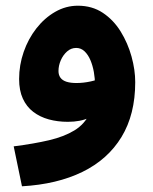

<svg xmlns="http://www.w3.org/2000/svg" viewBox="-20 -423 538 673"><path d="M57 230 28 90Q99 81 152 68.5Q205 56 241 34Q277 12 295 -26.5Q313 -65 313 -126Q313 -148 309 -170.5Q305 -193 297 -212Q289 -231 276.5 -243Q264 -255 247 -255Q229 -255 215 -242.5Q201 -230 193 -211.5Q185 -193 185 -174Q185 -160 192 -150.5Q199 -141 213 -136.5Q227 -132 248 -132Q272 -132 297.5 -137.5Q323 -143 344 -153L348 -44Q324 -25 293 -10.5Q262 4 218 4Q182 4 151 -4.5Q120 -13 96.5 -31Q73 -49 60 -77.5Q47 -106 47 -146Q47 -195 63 -241Q79 -287 107.5 -323.5Q136 -360 173.5 -381.5Q211 -403 253 -403Q303 -403 340.5 -378Q378 -353 403 -312.5Q428 -272 441 -225Q454 -178 454 -135Q454 -22 406 57Q358 136 269 179.5Q180 223 57 230Z"/></svg>

Font: Noto Sans
Style: Bold
Weight: 700
Designer: Monotype Design Team
Foundry: Monotype Imaging Inc.
Version: Version 2.000;GOOG;noto-source:20170915:90ef993387c0; ttfaut